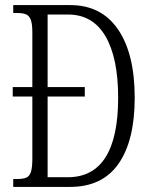

<svg xmlns="http://www.w3.org/2000/svg" viewBox="-20 -734 594 754"><path d="M32 -31H47Q71 -31 83.5 -36.5Q96 -42 101.5 -59Q107 -76 107 -111V-355H30V-392H107V-607Q107 -640 101 -656Q95 -672 82.5 -677.5Q70 -683 46 -683H32V-714H256Q378 -714 443.5 -618.5Q509 -523 509 -350Q509 -182 445.5 -91Q382 0 255 0H32ZM246 -38Q345 -38 394.5 -116.5Q444 -195 444 -350Q444 -507 394 -592Q344 -677 247 -677H167V-392H313V-355H167V-38Z"/></svg>

Font: Noto Serif CondLight
Style: Regular
Weight: 300
Width: 3
Designer: Monotype Design Team
Foundry: Monotype Imaging Inc.
Version: Version 1.001